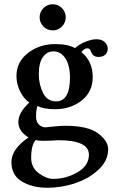

<svg xmlns="http://www.w3.org/2000/svg" viewBox="-20 -653 548 911"><path d="M186 -527.3Q168 -545.9 168 -571Q168 -596.2 186 -614.5Q204.1 -632.8 230 -632.8Q255.9 -632.8 273.9 -614.5Q292 -596.2 292 -571Q292 -545.9 273.9 -527.3Q255.9 -508.8 230 -508.8Q204.1 -508.8 186 -527.3ZM312 -284.2Q312 -342.3 290.5 -375.7Q269 -409.2 232.9 -409.2Q202.1 -409.2 183.1 -381.6Q164.1 -354 164.1 -300.8Q164.1 -252.9 184.1 -212.4Q204.1 -171.9 246.1 -171.9Q312 -172.4 312 -284.2ZM183.1 15.1Q160.2 15.1 149.9 11.2Q127.9 34.2 127.9 96.2Q127.9 143.1 164.6 169.4Q201.2 195.8 231 195.8Q293.9 195.8 347.9 164.3Q401.9 132.8 401.9 81.1Q401.9 12.2 255.9 12.2Q251 12.2 225.1 14.2Q210 15.1 183.1 15.1ZM446.8 -382.8Q418.9 -382.8 410.2 -412.1Q404.3 -424.3 395 -423.8Q379.9 -423.8 366.2 -405.8Q420.4 -361.8 419.9 -287.1Q419.9 -217.3 367.4 -176Q314.9 -134.8 241.2 -134.8Q189.5 -134.8 157.7 -149.9Q151.4 -134.3 150.9 -101.1Q150.9 -74.2 165 -61.5Q179.2 -48.8 195.8 -48.8Q196.8 -48.8 231.9 -52.5Q267.1 -56.2 290 -56.2Q397.9 -56.2 445.6 -20Q493.2 16.1 493.2 55.2Q493.2 108.4 449 150.6Q404.8 192.9 339.4 215.3Q273.9 237.8 203.1 237.8Q133.3 237.8 83.7 208Q34.2 178.2 34.2 116.2Q34.2 54.2 115.2 -1Q67.4 -29.8 67.1 -74Q66.9 -118.2 119.1 -166.5Q91.8 -185.5 75 -220.2Q58.1 -254.9 58.1 -292Q58.1 -358.9 112.5 -401.4Q167 -443.8 242.2 -443.8Q302.2 -443.8 335.9 -424.8Q356.9 -443.8 386.5 -455.3Q416 -466.8 437 -466.8Q462.9 -466.8 477.1 -453.4Q491.2 -439.9 491.2 -422.9Q491.2 -404.8 479.5 -393.8Q467.8 -382.8 446.8 -382.8Z"/></svg>

Font: Linux Libertine
Style: Semibold
Weight: 600
Designer: Philipp H. Poll
Foundry: Philipp H. Poll
Version: Version 5.1.2 ; ttfautohint (v0.9)